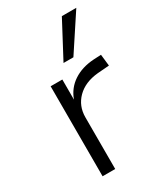

<svg xmlns="http://www.w3.org/2000/svg" viewBox="-189 -831 781 909"><g transform="rotate(-30 202.0 -376.5)"><path d="M94 0V-492H158V-382Q177 -435 223 -465.5Q269 -496 335 -500L375 -502L382 -439L318 -434Q246 -427 204.5 -385.5Q163 -344 163 -282V0ZM202 -557 306 -753H385L256 -557Z"/></g></svg>

Font: Nunito Sans 8pt Light
Style: Regular
Weight: 300
Version: Version 3.101;gftools[0.9.27]